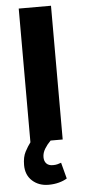

<svg xmlns="http://www.w3.org/2000/svg" viewBox="-58 -662 399 901"><g transform="rotate(-5 142.0 -212.0)"><path d="M218 -630V0H161Q144 17 132.5 36Q121 55 121 75Q121 94 131.5 105Q142 116 162 116Q175 116 184 113.5Q193 111 201 108L221 184Q205 194 182.5 200Q160 206 134 206Q88 206 57.5 178.5Q27 151 27 104Q27 66 40 41.5Q53 17 66 0V-630Z"/></g></svg>

Font: Ek Mukta ExtraBold
Style: Regular
Weight: 800
Designer: Girish Dalvi and Yashodeep Gholap
Foundry: Ek Type
Version: Version 2.538;PS 1.002;hotconv 16.6.51;makeotf.lib2.5.65220;